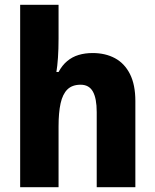

<svg xmlns="http://www.w3.org/2000/svg" viewBox="-20 -780 646 800"><path d="M224 -619Q224 -575 221.5 -539.5Q219 -504 215 -480H224Q239 -508 260 -525.5Q281 -543 307.5 -551Q334 -559 366 -559Q419 -559 459 -537.5Q499 -516 521.5 -471.5Q544 -427 544 -359V0H383V-313Q383 -370 367 -398.5Q351 -427 316 -427Q281 -427 261 -407.5Q241 -388 232.5 -349.5Q224 -311 224 -253V0H64V-760H224Z"/></svg>

Font: Noto Sans Khmer SemiCondensed ExtraBold
Style: Regular
Weight: 800
Width: 4
Designer: Danh Hong and the Monotype Design Team
Foundry: Monotype Imaging Inc.
Version: Version 2.004